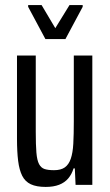

<svg xmlns="http://www.w3.org/2000/svg" viewBox="-20 -729 435 757"><path d="M160 8Q124 8 101.5 -2.5Q79 -13 67.5 -36Q56 -59 51.5 -95Q47 -131 47 -182V-510H121V-209Q121 -158 123.5 -127.5Q126 -97 134 -82Q142 -67 156 -62.5Q170 -58 193 -58Q220 -58 235.5 -69Q251 -80 259 -103Q267 -126 269 -162.5Q271 -199 271 -250V-510H344V0H278L275 -65H270Q263 -42 249 -25.5Q235 -9 213 -0.5Q191 8 160 8ZM159 -575 91 -702V-709H144L198 -618L254 -709H306V-702L238 -575Z"/></svg>

Font: Saira ExtraCondensed Medium
Style: Regular
Weight: 500
Width: 2
Designer: Hector Gatti with collaboration of the Omnibus-Type team
Foundry: Omnibus-Type
Version: Version 1.101